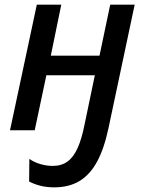

<svg xmlns="http://www.w3.org/2000/svg" viewBox="-20 -559 616 824"><path d="M213 245Q181 245 154.5 238.5Q128 232 105 220L106 123Q126 137 152.5 145Q179 153 207 153Q244 153 270 134Q296 115 313.5 75.5Q331 36 343 -25L387 -236H179L129 0H23L138 -539H243L198 -320H407L453 -539H558L446 -11Q427 79 396.5 135Q366 191 321 218Q276 245 213 245Z"/></svg>

Font: Noto Sans Display Medium
Style: Italic
Weight: 500
Italic angle: -12°
Designer: Monotype Design Team
Foundry: Monotype Imaging Inc.
Version: Version 2.003